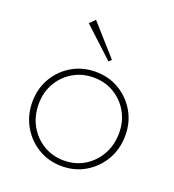

<svg xmlns="http://www.w3.org/2000/svg" viewBox="-130 -806 834 918"><g transform="rotate(20 286.5 -347.0)"><path d="M287 10Q220 10 166.5 -22Q113 -54 81.5 -109Q50 -164 50 -232Q50 -299 81.5 -353Q113 -407 166.5 -438.5Q220 -470 287 -470Q353 -470 406.5 -438.5Q460 -407 491.5 -353Q523 -299 523 -232Q523 -163 491.5 -108.5Q460 -54 406.5 -22Q353 10 287 10ZM287 -19Q345 -19 391 -47Q437 -75 464 -123.5Q491 -172 491 -233Q491 -292 464 -339Q437 -386 391 -413.5Q345 -441 287 -441Q229 -441 182.5 -413.5Q136 -386 109 -339Q82 -292 82 -232Q82 -171 109 -123Q136 -75 182.5 -47Q229 -19 287 -19ZM326 -537 175 -677 202 -704 339 -550Z"/></g></svg>

Font: Marine Company Thin
Style: Regular
Weight: 100
Designer: Rodrigo Fuenzalida
Foundry: fragTYPE
Version: Version 1.000